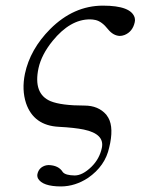

<svg xmlns="http://www.w3.org/2000/svg" viewBox="-20 -442 501 684"><path d="M68.8 -179.2Q87.4 -266.6 158.7 -338.4Q242.2 -421.9 346.7 -421.9Q447.8 -421.9 460 -378.4Q461.9 -370.1 460 -362.8Q452.6 -329.1 423.8 -317.4Q415 -314 406.7 -314Q383.3 -314.9 364.7 -337.9Q343.3 -365.2 320.8 -370.6Q310.5 -373 300.3 -373Q230 -373 167.5 -296.4Q127.9 -247.6 117.2 -199.2Q97.7 -107.9 160.2 -81.5Q198.7 -65.9 281.2 -65.9Q330.1 -65.9 358.4 -33.7Q359.9 -31.7 360.4 -30.8Q385.3 1 372.6 67.4Q371.1 74.2 369.1 83Q355 149.4 293.5 191.9Q248 221.7 197.8 222.2Q130.9 222.2 115.2 193.4Q111.8 185.5 113.3 178.2Q118.7 153.3 144.5 147Q148.9 146 152.8 146Q189 147 203.6 170.9Q212.9 182.6 246.1 183.1Q273.9 183.1 305.7 152.3Q334.5 124 342.8 85Q353.5 35.2 278.3 19.5Q245.1 12.7 189.9 9.8Q100.1 5.4 72.8 -74.2Q57.1 -122.1 68.8 -179.2Z"/></svg>

Font: Linux Libertine Display Slanted O
Style: Slanted
Weight: 400
Designer: Philipp H. Poll
Foundry: Philipp H. Poll
Version: Version 5.0.9